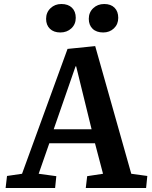

<svg xmlns="http://www.w3.org/2000/svg" viewBox="-20 -938 756 958"><path d="M455 -708 635 -71 715 -60 709 0H408L415 -59L494 -71L454 -223H226L173 -71L261 -59L255 0H8L15 -60L90 -71L317 -694ZM248 -293H437L360 -607H357ZM423 -844Q423 -876 445 -897Q467 -918 500 -918Q533 -918 551.5 -899.5Q570 -881 570 -849Q570 -817 548.5 -796.5Q527 -776 495 -776Q461 -776 442 -794.5Q423 -813 423 -844ZM210 -844Q210 -876 232 -897Q254 -918 286 -918Q320 -918 339 -899.5Q358 -881 358 -849Q358 -817 336 -796.5Q314 -776 281 -776Q248 -776 229 -794.5Q210 -813 210 -844Z"/></svg>

Font: Literata 12pt SemiBold
Style: Italic
Weight: 600
Italic angle: -2°
Designer: Latin by Veronika Burian and Jose Scaglione. Greek by Irene Vlachou. Cyrillic by Vera Evstafieva
Foundry: TypeTogether
Version: Version 3.002